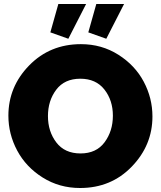

<svg xmlns="http://www.w3.org/2000/svg" viewBox="-20 -935 805 961"><path d="M322 -741 232 -773 272 -915H411ZM512 -741 422 -773 462 -915H601ZM22 -356Q22 -501 126 -607.5Q230 -714 385 -714Q489 -714 572.5 -661Q656 -608 699.5 -526Q743 -444 743 -352Q743 -208 639.5 -101Q536 6 381 6Q277 6 193.5 -46.5Q110 -99 66 -181.5Q22 -264 22 -356ZM382 -541Q303 -541 261.5 -486Q220 -431 220 -354Q220 -277 262 -222Q304 -167 383 -167Q462 -167 503.5 -223Q545 -279 545 -356Q545 -433 502.5 -487Q460 -541 382 -541Z"/></svg>

Font: Raleway-v4020 Black
Style: Regular
Weight: 900
Designer: Matt McInerney, Pablo Impallari, Rodrigo Fuenzalida
Foundry: Matt McInerney, Pablo Impallari, Rodrigo Fuenzalida
Version: Version 4.020;PS 004.020;hotconv 1.0.88;makeotf.lib2.5.64775